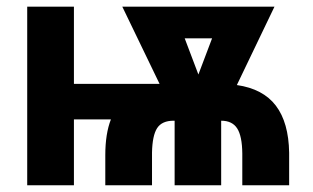

<svg xmlns="http://www.w3.org/2000/svg" viewBox="-20 -548 926 568"><path d="M566.9 -327.6 607.4 -434.6H526.4ZM291.5 0V-88.9Q291.5 -152.3 308.1 -194.8H198.7V0H60.5V-528.3H198.7V-299.8H452.1L341.8 -528.3H792L680.7 -296.4Q758.3 -285.2 796.1 -235.4Q834 -185.5 835.4 -96.2V0H696.8V-93.8Q696.3 -145.5 681.6 -168.2Q667 -190.9 634.3 -190.9V0H496.6V-190.9H493.7Q459 -190.9 444.8 -168.9Q430.7 -147 429.7 -96.7V0Z"/></svg>

Font: MAUL Condensed Bold
Style: Condensed Bold
Weight: 700
Designer: MAUL
Version: Version 1.0; 2020; ttfautohint (v1.8.3)